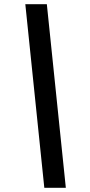

<svg xmlns="http://www.w3.org/2000/svg" viewBox="-20 -730 427 910"><path d="M292 160H190L100 -710H202Z"/></svg>

Font: Source Serif 4
Style: Bold Italic
Weight: 700
Italic angle: -12°
Designer: Frank Grießhammer
Foundry: Adobe Systems Incorporated
Version: Version 4.004;hotconv 1.0.116;makeotfexe 2.5.65601